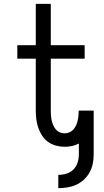

<svg xmlns="http://www.w3.org/2000/svg" viewBox="-20 -755 540 998"><path d="M283 223V154Q305 154 326 147.5Q347 141 362 125.5Q377 110 383.5 89Q390 68 390 46V-9Q373 0 354 4Q335 8 316 8Q294 8 271.5 2Q249 -4 230.5 -17Q212 -30 199.5 -49Q187 -68 179.5 -89.5Q172 -111 169 -133.5Q166 -156 166 -179V-450H70V-520H166V-735H244V-520H420V-450H244V-179Q244 -166 245 -153Q246 -140 249 -127.5Q252 -115 257 -103.5Q262 -92 270.5 -82Q279 -72 291 -67Q303 -62 316 -62Q329 -62 340.5 -67Q352 -72 360.5 -81Q369 -90 374.5 -101.5Q380 -113 383 -125Q386 -137 387.5 -149.5Q389 -162 389 -174V-180H467V46Q467 71 462.5 94.5Q458 118 446.5 139.5Q435 161 417 178Q399 195 377 205Q355 215 331 219Q307 223 283 223Z"/></svg>

Font: Iosevka Term
Style: Regular
Weight: 400
Monospace: yes
Designer: Belleve Invis
Foundry: Belleve Invis
Version: Version 30.0.1